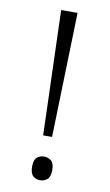

<svg xmlns="http://www.w3.org/2000/svg" viewBox="-83 -757 462 807"><g transform="rotate(10 147.5 -354.0)"><path d="M128 -182 111 -714H181L166 -182ZM147 6Q130 6 117.5 -5Q105 -16 105 -45Q105 -74 117.5 -84.5Q130 -95 147 -95Q165 -95 178 -84.5Q191 -74 191 -45Q191 -16 178 -5Q165 6 147 6Z"/></g></svg>

Font: Noto Serif Gurmukhi Light
Style: Regular
Weight: 300
Designer: Vaibhav Singh and the Monotype Design Team
Foundry: Monotype Imaging Inc.
Version: Version 2.004; ttfautohint (v1.8.4.7-5d5b)